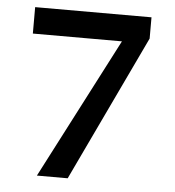

<svg xmlns="http://www.w3.org/2000/svg" viewBox="-47 -657 641 702"><g transform="rotate(5 273.0 -306.5)"><path d="M381 -516H54V-613H481V-535L227 0H114Z"/></g></svg>

Font: Arya
Style: Bold
Weight: 700
Designer: Eduardo Rodriguez Tunni, Modular Infotech
Foundry: Eduardo Rodriguez Tunni, Modular Infotech
Version: Version 1.002